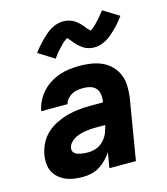

<svg xmlns="http://www.w3.org/2000/svg" viewBox="-114 -854 829 951"><g transform="rotate(-15 300.0 -378.5)"><path d="M195 8Q172 8 150 5Q128 2 108.5 -6Q89 -14 72.5 -28Q56 -42 46.5 -60.5Q37 -79 35 -101.5Q33 -124 37 -147Q42 -176 56 -204Q70 -232 93 -253Q116 -274 145 -288Q174 -302 202.5 -309.5Q231 -317 260.5 -320Q290 -323 319 -323H384L386 -331Q388 -348 385.5 -365.5Q383 -383 372 -395Q361 -407 344.5 -412Q328 -417 310 -417Q295 -417 280 -415Q265 -413 251.5 -406Q238 -399 227 -387Q216 -375 213 -360H78Q82 -385 94.5 -410Q107 -435 125 -455Q143 -475 167 -490Q191 -505 216.5 -513.5Q242 -522 267.5 -525Q293 -528 319 -528Q349 -528 378.5 -523.5Q408 -519 434 -507Q460 -495 479.5 -475Q499 -455 510 -429Q521 -403 522 -373Q523 -343 519 -313L467 0H331L344 -78Q331 -59 315 -42.5Q299 -26 279.5 -14Q260 -2 238 3Q216 8 195 8ZM251 -103Q272 -103 292.5 -110.5Q313 -118 329 -134.5Q345 -151 353.5 -171Q362 -191 366 -212H320Q306 -212 291.5 -211Q277 -210 263.5 -208Q250 -206 235.5 -201.5Q221 -197 208.5 -190Q196 -183 185.5 -171Q175 -159 173 -145Q171 -137 174.5 -129Q178 -121 184.5 -116.5Q191 -112 199 -109.5Q207 -107 216 -105.5Q225 -104 234 -103.5Q243 -103 251 -103ZM214 -593 133 -644Q146 -662 158.5 -676Q171 -690 183 -702Q195 -714 206.5 -724Q218 -734 233 -743Q248 -752 264.5 -757Q281 -762 298 -762Q303 -762 308 -761.5Q313 -761 317.5 -760Q322 -759 326.5 -758Q331 -757 335.5 -755Q340 -753 345 -751Q350 -749 353.5 -746.5Q357 -744 361 -741Q365 -738 369 -734.5Q373 -731 376.5 -728Q380 -725 383 -721.5Q386 -718 389 -715Q392 -712 394 -708.5Q396 -705 400 -700.5Q404 -696 407.5 -692.5Q411 -689 414.5 -685.5Q418 -682 417 -681Q417 -680 416 -680H414Q414 -681 418 -683Q422 -685 425 -687Q428 -689 432 -692Q436 -695 437.5 -697Q439 -699 441 -700.5Q443 -702 445.5 -704Q448 -706 449.5 -708.5Q451 -711 453.5 -713Q456 -715 458.5 -718Q461 -721 463.5 -723.5Q466 -726 469 -729Q472 -732 474.5 -735.5Q477 -739 480 -742.5Q483 -746 485.5 -749.5Q488 -753 491.5 -757Q495 -761 498 -765L579 -715Q566 -697 553.5 -682.5Q541 -668 529 -656.5Q517 -645 505.5 -635Q494 -625 479 -616Q464 -607 448 -602Q432 -597 415 -597Q410 -597 405 -597.5Q400 -598 395 -599Q390 -600 385.5 -601Q381 -602 376.5 -604Q372 -606 367.5 -608Q363 -610 359.5 -612.5Q356 -615 352 -618Q348 -621 344 -624Q340 -627 336.5 -630.5Q333 -634 330 -637.5Q327 -641 324 -644Q321 -647 318.5 -650Q316 -653 312 -658Q308 -663 305 -666.5Q302 -670 298.5 -673.5Q295 -677 295 -678Q295 -679 296 -679L298 -678L294 -676Q290 -674 287.5 -672Q285 -670 280.5 -666.5Q276 -663 274.5 -661.5Q273 -660 271 -658.5Q269 -657 267 -655Q265 -653 263 -650.5Q261 -648 258.5 -645.5Q256 -643 253.5 -640.5Q251 -638 248.5 -635Q246 -632 243 -629Q240 -626 237.5 -623Q235 -620 232 -616.5Q229 -613 226.5 -609Q224 -605 221 -601.5Q218 -598 214 -593Z"/></g></svg>

Font: Iosevka Aile Heavy
Style: Italic
Weight: 900
Italic angle: -9°
Designer: Belleve Invis
Foundry: Belleve Invis
Version: Version 31.1.0; ttfautohint (v1.8.4)